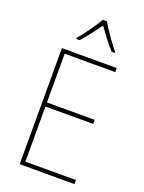

<svg xmlns="http://www.w3.org/2000/svg" viewBox="-173 -1029 834 1110"><g transform="rotate(20 244.0 -474.5)"><path d="M285 -949H261C237 -907 186 -836 154 -799V-792H174C207 -828 246 -880 273 -918C301 -879 338 -828 372 -792H390V-799C362 -832 310 -906 285 -949ZM431 0V-25H120V-364H414V-389H120V-689H431V-714H94V0Z"/></g></svg>

Font: Noto Sans Gujarati SemiCondensed Thin
Style: Regular
Weight: 100
Width: 4
Designer: Jelle Bosma - Monotype Design Team, Universal Thirst
Foundry: Monotype Imaging Inc.
Version: Version 2.106